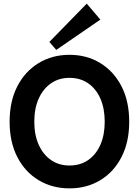

<svg xmlns="http://www.w3.org/2000/svg" viewBox="-20 -1021 766 1058"><path d="M363 17Q268 17 193 -28Q118 -73 75.5 -155.5Q33 -238 33 -350Q33 -463 75.5 -545.5Q118 -628 193 -673.5Q268 -719 363 -719Q458 -719 532.5 -673.5Q607 -628 649.5 -545.5Q692 -463 692 -350Q692 -238 649.5 -155.5Q607 -73 532.5 -28Q458 17 363 17ZM363 -109Q423 -109 466.5 -139.5Q510 -170 533.5 -224Q557 -278 557 -350Q557 -423 533.5 -477Q510 -531 466.5 -561.5Q423 -592 363 -592Q304 -592 260.5 -561.5Q217 -531 193 -477Q169 -423 169 -350Q169 -278 193 -224Q217 -170 260.5 -139.5Q304 -109 363 -109ZM290 -746 252 -790 458 -1001 533 -913Z"/></svg>

Font: Zen Kaku Gothic New Black
Style: Regular
Weight: 900
Designer: Yoshimichi Ohira
Foundry: Positype
Version: Version 1.001